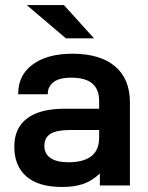

<svg xmlns="http://www.w3.org/2000/svg" viewBox="-20 -741 593 767"><path d="M499 -332V0H378.9V-47.9Q347.7 -18.6 313 -6.3Q278.3 5.9 227.5 5.9Q133.8 5.9 85.4 -36.1Q37.1 -78.1 37.1 -155.3Q37.1 -229.5 88.4 -268.1Q139.6 -306.6 237.3 -306.6H376V-337.9Q376 -430.7 265.6 -430.7Q215.8 -430.7 193.4 -412.6Q170.9 -394.5 170.9 -367.2V-364.3H52.7V-367.2Q52.7 -441.4 111.3 -483.9Q169.9 -526.4 268.6 -526.4Q379.9 -526.4 439.5 -476.1Q499 -425.8 499 -332ZM376 -190.4V-221.7H259.8Q207 -221.7 182.1 -206.5Q157.2 -191.4 157.2 -158.2Q157.2 -127 181.6 -109.9Q206.1 -92.8 254.9 -92.8Q376 -93.8 376 -190.4ZM86.9 -720.7H235.4L355.5 -587.9H243.2Z"/></svg>

Font: Altinn-DIN Exp
Style: DINExp-Bold
Weight: 700
Width: 7
Designer: Charles Nix
Foundry: Altinn
Version: Version 2.00